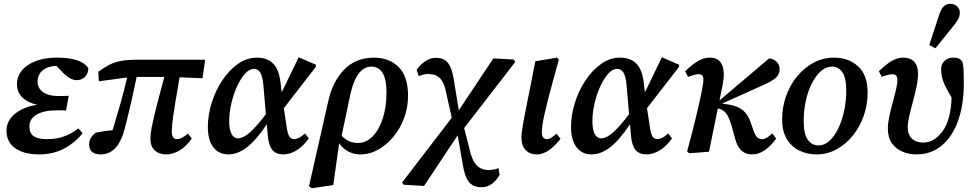

<svg xmlns="http://www.w3.org/2000/svg" viewBox="-20 -795 5111 1006"><path d="M185 14Q106 14 60 -18Q14 -50 14 -111Q14 -147 35.5 -175Q57 -203 93.5 -221.5Q130 -240 175 -246Q125 -257 97 -284.5Q69 -312 69 -354Q69 -416 127 -454.5Q185 -493 279 -493Q344 -493 384.5 -479Q425 -465 443 -438Q442 -407 424 -391Q406 -375 383 -375Q347 -375 307 -417L276 -450Q232 -449 204.5 -427Q177 -405 177 -367Q177 -333 205.5 -312.5Q234 -292 283 -292Q302 -292 311.5 -292Q321 -292 340 -293L326 -216Q318 -217 305.5 -217Q293 -217 279 -217Q211 -217 172.5 -195Q134 -173 134 -132Q134 -97 156.5 -81.5Q179 -66 225 -66Q276 -66 315 -80Q354 -94 391 -122L413 -97Q372 -46 315 -16Q258 14 185 14Z M498 -369 495 -419Q525 -441 552 -455Q579 -469 612.5 -475.5Q646 -482 696 -482H1055L1041 -385L921 -390Q907 -310 899 -260.5Q891 -211 887 -182.5Q883 -154 881.5 -137.5Q880 -121 880 -107Q880 -66 908 -66Q921 -66 935 -74Q949 -82 965 -95L985 -69Q953 -25 919 -5.5Q885 14 851 14Q813 14 790.5 -7.5Q768 -29 768 -67Q768 -81 770.5 -100.5Q773 -120 780.5 -155Q788 -190 802.5 -247Q817 -304 841 -392H696Q683 -329 672.5 -282.5Q662 -236 653 -199Q644 -162 635 -126Q600 14 508 14Q447 14 447 -39Q447 -59 457.5 -74.5Q468 -90 482 -100Q502 -104 524.5 -107.5Q547 -111 570 -113Q591 -182 610.5 -250.5Q630 -319 646 -389Z M1181 -161Q1181 -113 1194 -91.5Q1207 -70 1226 -70Q1255 -70 1291.5 -103Q1328 -136 1373 -197L1360 -350Q1355 -398 1343 -416Q1331 -434 1311 -434Q1286 -434 1263 -408Q1240 -382 1221.5 -341Q1203 -300 1192 -252.5Q1181 -205 1181 -161ZM1177 14Q1126 14 1097.5 -24Q1069 -62 1069 -129Q1069 -192 1089 -256Q1109 -320 1144.5 -373.5Q1180 -427 1226.5 -460Q1273 -493 1326 -493Q1380 -493 1411 -462Q1442 -431 1450 -362L1456 -311L1545 -495L1635 -456V-445L1467 -228L1481 -136Q1487 -93 1496 -79.5Q1505 -66 1522 -66Q1533 -66 1547 -73Q1561 -80 1578 -96L1598 -70Q1568 -28 1533.5 -7Q1499 14 1464 14Q1427 14 1407.5 -9Q1388 -32 1383 -84L1378 -144Q1323 -61 1274 -23.5Q1225 14 1177 14Z M1816 -302 1770 -84Q1805 -46 1855 -46Q1898 -46 1932 -80Q1966 -114 1985.5 -174Q2005 -234 2005 -312Q2005 -380 1984.5 -413Q1964 -446 1926 -446Q1889 -446 1861 -411.5Q1833 -377 1816 -302ZM1614 191 1599 181 1700 -265Q1723 -369 1784 -431Q1845 -493 1939 -493Q2019 -493 2068.5 -444Q2118 -395 2118 -294Q2118 -234 2098 -178.5Q2078 -123 2042.5 -80Q2007 -37 1962.5 -11.5Q1918 14 1868 14Q1834 14 1805.5 -1Q1777 -16 1757 -44L1726 175Z M2095 173 2087 161 2347 -178 2319 -304Q2310 -356 2288.5 -381.5Q2267 -407 2223 -407Q2209 -407 2197.5 -404Q2186 -401 2174 -396L2163 -430Q2182 -456 2208 -474Q2234 -492 2264 -492Q2307 -492 2327.5 -465Q2348 -438 2357 -382L2384 -217L2565 -489L2672 -483L2680 -471L2412 -124L2440 -14Q2453 46 2477.5 71Q2502 96 2541 96Q2565 96 2592 86L2598 121Q2582 150 2557.5 168Q2533 186 2503 186Q2460 186 2437.5 159Q2415 132 2405 68L2378 -86L2202 179Z M2793 14Q2756 14 2734 -9Q2712 -32 2712 -75Q2712 -87 2714 -104Q2716 -121 2722.5 -156.5Q2729 -192 2742 -257L2785 -474L2899 -493L2908 -482L2875 -362Q2846 -256 2832.5 -195Q2819 -134 2819 -102Q2819 -66 2846 -66Q2858 -66 2869.5 -74Q2881 -82 2896 -95L2917 -68Q2853 14 2793 14Z M3084 -161Q3084 -113 3097 -91.5Q3110 -70 3129 -70Q3158 -70 3194.5 -103Q3231 -136 3276 -197L3263 -350Q3258 -398 3246 -416Q3234 -434 3214 -434Q3189 -434 3166 -408Q3143 -382 3124.5 -341Q3106 -300 3095 -252.5Q3084 -205 3084 -161ZM3080 14Q3029 14 3000.5 -24Q2972 -62 2972 -129Q2972 -192 2992 -256Q3012 -320 3047.5 -373.5Q3083 -427 3129.5 -460Q3176 -493 3229 -493Q3283 -493 3314 -462Q3345 -431 3353 -362L3359 -311L3448 -495L3538 -456V-445L3370 -228L3384 -136Q3390 -93 3399 -79.5Q3408 -66 3425 -66Q3436 -66 3450 -73Q3464 -80 3481 -96L3501 -70Q3471 -28 3436.5 -7Q3402 14 3367 14Q3330 14 3310.5 -9Q3291 -32 3286 -84L3281 -144Q3226 -61 3177 -23.5Q3128 14 3080 14Z M3580 -2Q3603 -85 3617.5 -144Q3632 -203 3642.5 -249Q3653 -295 3661 -340Q3668 -377 3664 -391.5Q3660 -406 3643 -406Q3628 -406 3615.5 -402.5Q3603 -399 3585 -392L3570 -422Q3612 -462 3641 -477.5Q3670 -493 3700 -493Q3745 -493 3762.5 -456.5Q3780 -420 3766 -349L3750 -269L4010 -489Q4034 -487 4049.5 -471Q4065 -455 4065 -432Q4065 -407 4046 -388.5Q4027 -370 3974 -347L3763 -252L3793 -248Q3840 -242 3869.5 -219.5Q3899 -197 3913 -154L3928 -111Q3938 -83 3948.5 -74.5Q3959 -66 3974 -66Q3996 -66 4026 -96L4047 -69Q4019 -30 3987 -8Q3955 14 3921 14Q3888 14 3866 -5Q3844 -24 3832 -67L3815 -129Q3801 -180 3785.5 -200Q3770 -220 3746 -226L3741 -227L3695 0L3591 8Z M4258 14Q4208 14 4167 -6.5Q4126 -27 4102 -67.5Q4078 -108 4078 -169Q4078 -234 4099 -292.5Q4120 -351 4157.5 -396Q4195 -441 4244 -467Q4293 -493 4350 -493Q4426 -493 4476 -447.5Q4526 -402 4526 -310Q4526 -246 4505.5 -188Q4485 -130 4448.5 -84.5Q4412 -39 4363 -12.5Q4314 14 4258 14ZM4268 -33Q4300 -33 4327 -58Q4354 -83 4373.5 -124.5Q4393 -166 4403.5 -216.5Q4414 -267 4414 -318Q4414 -389 4393 -417.5Q4372 -446 4340 -446Q4308 -446 4281 -422Q4254 -398 4233.5 -357.5Q4213 -317 4202 -266Q4191 -215 4191 -162Q4191 -91 4213 -62Q4235 -33 4268 -33Z M4781 14Q4744 14 4709.5 0Q4675 -14 4653.5 -44Q4632 -74 4632 -122Q4632 -149 4639.5 -184.5Q4647 -220 4657 -256Q4667 -292 4674.5 -324Q4682 -356 4682 -377Q4682 -406 4656 -406Q4646 -406 4632.5 -403Q4619 -400 4600 -392L4585 -422Q4627 -462 4655.5 -477.5Q4684 -493 4714 -493Q4751 -493 4770.5 -471Q4790 -449 4790 -409Q4790 -380 4782 -341Q4774 -302 4763 -261.5Q4752 -221 4744 -185.5Q4736 -150 4736 -129Q4736 -90 4758 -69Q4780 -48 4817 -48Q4875 -48 4918.5 -107Q4962 -166 4966 -284Q4935 -335 4923 -367Q4911 -399 4911 -430Q4911 -462 4931.5 -478.5Q4952 -495 4980 -493Q5008 -493 5023 -471Q5028 -449 5029 -425Q5030 -401 5030 -359Q5030 -248 5000.5 -164Q4971 -80 4915 -33Q4859 14 4781 14ZM4849 -559Q4875 -639 4901 -718Q4912 -751 4926.5 -763Q4941 -775 4958 -775Q4981 -775 4995 -761.5Q5009 -748 5009 -728Q5009 -712 5001.5 -697Q4994 -682 4977 -661Q4953 -631 4929.5 -601.5Q4906 -572 4881 -542Z"/></svg>

Font: Source Serif 4 Semibold
Style: Italic
Weight: 600
Italic angle: -12°
Designer: Frank Grießhammer
Foundry: Adobe
Version: Version 4.005;hotconv 1.1.0;makeotfexe 2.6.0